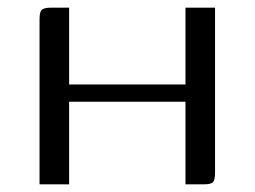

<svg xmlns="http://www.w3.org/2000/svg" viewBox="-20 -480 663 500"><path d="M83 0V-431Q83 -450 89.5 -455Q96 -460 112 -460H160V-260H463V-460H540V-31Q540 -12 535 -6Q530 0 511 0H463V-215H160V0Z"/></svg>

Font: Genos
Style: Regular
Weight: 400
Designer: Robert E. Leuschke
Foundry: Robert E. Leuschke
Version: Version 1.010